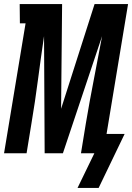

<svg xmlns="http://www.w3.org/2000/svg" viewBox="-24 -755 651 946"><path d="M358 171 441 0H375L399 -147Q417 -254 438 -361.5Q459 -469 479 -577L286 0H196L193 -577Q177 -469 163 -361.5Q149 -254 131 -147L107 0H-4L102 -640H74L73 -735H282L277 -219L442 -735H607L501 -95H590L462 171Z"/></svg>

Font: Iosevka QP
Style: Bold Italic
Weight: 700
Italic angle: -9°
Designer: Belleve Invis
Foundry: Belleve Invis
Version: Version 20.0.0; ttfautohint (v1.8.4)